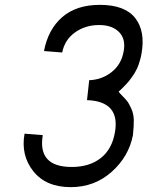

<svg xmlns="http://www.w3.org/2000/svg" viewBox="-20 -770 658 790"><path d="M271 0Q169 0 117 -65.5Q65 -131 81 -220L156 -214Q134 -83 275 -83Q348 -83 394.5 -119.5Q441 -156 453 -226Q475 -353 338 -358L347 -440Q400 -442 440 -474Q480 -506 489 -560Q498 -610 469.5 -638.5Q441 -667 388 -667Q331 -667 288.5 -636.5Q246 -606 236 -554L161 -560Q178 -649 236 -699.5Q294 -750 391 -750Q494 -750 536.5 -695.5Q579 -641 562 -548Q560 -536 556.5 -524Q553 -512 550 -503Q547 -494 541.5 -483.5Q536 -473 532.5 -467Q529 -461 521.5 -451Q514 -441 511.5 -437.5Q509 -434 500 -424.5Q491 -415 489.5 -413.5Q488 -412 478 -402L468 -393Q471 -388 483 -376Q495 -364 503 -354Q511 -344 520.5 -322.5Q530 -301 530.5 -277Q531 -253 527 -214Q510 -126 439.5 -63Q369 0 271 0Z"/></svg>

Font: Hermit LightItalic
Style: Regular
Weight: 300
Italic angle: -10°
Designer: Pablo Caro
Version: Version 2.000;PS 002.000;hotconv 1.0.88;makeotf.lib2.5.64775